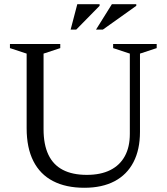

<svg xmlns="http://www.w3.org/2000/svg" viewBox="-20 -878 789 908"><path d="M594 -244.5V-624.5L515 -650.5V-670H721V-650.5L642 -624.5V-254.5Q642 -170.5 611.2 -111.2Q580.5 -52 521.8 -21Q463 10 379 10Q291.5 10 230.5 -21.8Q169.5 -53.5 137.8 -116.2Q106 -179 106 -271.5V-624.5L27 -650.5V-670H265V-650.5L186 -624.5V-267Q186 -194.5 208.8 -146.5Q231.5 -98.5 277 -74.8Q322.5 -51 390.5 -51Q456.5 -51 501.8 -73.8Q547 -96.5 570.5 -139.8Q594 -183 594 -244.5ZM434 -738 509 -858H624.5V-850.5L466.5 -738ZM314 -738 345.5 -858H451V-850.5L340.5 -738Z"/></svg>

Font: Newsreader Text
Style: Regular
Weight: 400
Designer: Hugues Gentile
Foundry: Production Type
Version: Version 1.001